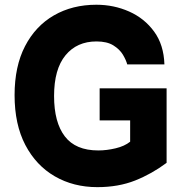

<svg xmlns="http://www.w3.org/2000/svg" viewBox="-20 -760 750 790"><path d="M380.5 10Q282.5 10 205.5 -34.5Q128.5 -79 84.2 -163.5Q40 -248 40 -368.5Q40 -487 83 -570Q126 -653 202 -696.8Q278 -740.5 376.5 -740.5Q448.5 -740.5 511.5 -712.5Q574.5 -684.5 614.2 -630Q654 -575.5 656.5 -495H503.5Q499 -512.5 485.8 -534.8Q472.5 -557 446.5 -573.2Q420.5 -589.5 377 -589.5Q296.5 -589.5 249.5 -532.5Q202.5 -475.5 202.5 -365Q202.5 -256.5 246.8 -198.8Q291 -141 384.5 -141Q419 -141 455.8 -149.8Q492.5 -158.5 515.5 -177V-264.5H390V-396.5H665.5V-90Q604.5 -44.5 535.8 -17.2Q467 10 380.5 10Z"/></svg>

Font: Spline Sans
Style: Bold
Weight: 700
Designer: Eben Sorkin, Mirko Velimirovic
Foundry: Sorkin Type
Version: Version 1.000; ttfautohint (v1.8.3)